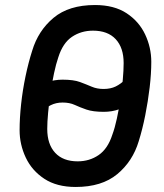

<svg xmlns="http://www.w3.org/2000/svg" viewBox="-20 -732 652 764"><path d="M140 -284 113 -369Q137 -394 166.5 -404.5Q196 -415 229 -415Q273 -415 298.5 -405.5Q324 -396 345 -387Q366 -378 392 -378Q420 -378 440.5 -388Q461 -398 481 -418L508 -333Q484 -308 455 -297.5Q426 -287 393 -287Q350 -287 324 -296Q298 -305 277.5 -314.5Q257 -324 229 -324Q203 -324 182 -313.5Q161 -303 140 -284ZM281 12Q206 12 156.5 -20.5Q107 -53 82.5 -105Q58 -157 58 -214Q58 -262 64 -317.5Q70 -373 81.5 -428Q93 -483 108 -530Q132 -610 193 -661Q254 -712 358 -712Q434 -712 483.5 -679.5Q533 -647 557.5 -595Q582 -543 582 -486Q582 -439 575.5 -384Q569 -329 558 -273.5Q547 -218 532 -170Q508 -90 446.5 -39Q385 12 281 12ZM289 -90Q336 -90 372.5 -115Q409 -140 427 -196Q437 -223 445 -260Q453 -297 459 -336.5Q465 -376 468.5 -414Q472 -452 472 -481Q472 -542 440.5 -576Q409 -610 350 -610Q303 -610 266.5 -585.5Q230 -561 212 -504Q203 -478 195 -440.5Q187 -403 181 -362.5Q175 -322 171.5 -284Q168 -246 168 -219Q168 -158 199.5 -124Q231 -90 289 -90Z"/></svg>

Font: Finlandica Medium
Style: Italic
Weight: 500
Italic angle: -8°
Designer: Niklas Ekholm, Juho Hiilivirta, Jaakko Suomalainen
Foundry: Helsinki Type Studio
Version: Version 1.063